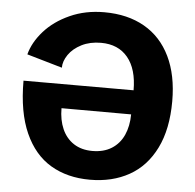

<svg xmlns="http://www.w3.org/2000/svg" viewBox="-53 -804 881 868"><g transform="rotate(5 387.0 -370.0)"><path d="M48.5 -410H548Q548 -506 504.8 -558.5Q461.5 -611 383 -611Q333 -611 295 -591.8Q257 -572.5 236.5 -542.8Q216 -513 216 -483.5L55.5 -530Q70 -585.5 114.8 -636Q159.5 -686.5 229.8 -718.2Q300 -750 386 -750Q492 -750 568.5 -706.2Q645 -662.5 685.8 -578.2Q726.5 -494 726.5 -376Q726.5 -249 683.5 -162.2Q640.5 -75.5 564 -32.8Q487.5 10 386 10Q283.5 10 208 -34.8Q132.5 -79.5 90.5 -173.2Q48.5 -267 48.5 -410ZM386 -120.5Q437.5 -120.5 473.5 -143.2Q509.5 -166 527.8 -206.5Q546 -247 546.5 -300.5L230.5 -301Q230.5 -247.5 248.5 -206.8Q266.5 -166 301.5 -143.2Q336.5 -120.5 386 -120.5Z"/></g></svg>

Font: 1883 Sans
Style: Bold
Weight: 700
Designer: 1883 Sans project is a fork of Public Sans.
Version: Version 1.009